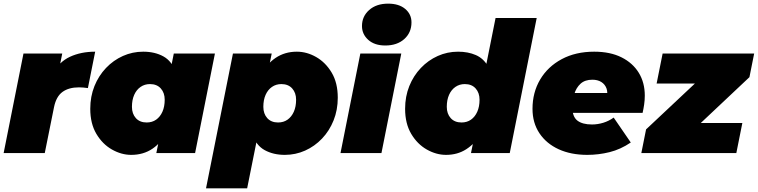

<svg xmlns="http://www.w3.org/2000/svg" viewBox="-25 -841 4164 1055"><path d="M-5 0 104 -547H317L286 -392L265 -436Q299 -501 359.5 -529Q420 -557 498 -557L458 -357Q444 -359 432.5 -360Q421 -361 409 -361Q353 -361 318.5 -336Q284 -311 272 -253L221 0Z M696 10Q642 10 590 -19.5Q538 -49 504.5 -105.5Q471 -162 471 -243Q471 -311 494 -368Q517 -425 557.5 -467.5Q598 -510 650.5 -533.5Q703 -557 762 -557Q826 -557 873 -531Q920 -505 940.5 -443.5Q961 -382 944 -274Q930 -186 896.5 -122Q863 -58 813 -24Q763 10 696 10ZM781 -168Q811 -168 833 -183.5Q855 -199 867.5 -227Q880 -255 880 -293Q880 -331 858.5 -355Q837 -379 799 -379Q770 -379 747.5 -363.5Q725 -348 712.5 -320Q700 -292 700 -254Q700 -216 721.5 -192Q743 -168 781 -168ZM834 0 849 -74 886 -274 915 -472 930 -547H1156L1047 0Z M1540 10Q1477 10 1429.5 -16Q1382 -42 1361.5 -104Q1341 -166 1358 -273Q1373 -362 1406 -425.5Q1439 -489 1489.5 -523Q1540 -557 1606 -557Q1661 -557 1712.5 -527.5Q1764 -498 1797.5 -442Q1831 -386 1831 -304Q1831 -237 1808 -179.5Q1785 -122 1744.5 -79.5Q1704 -37 1651.5 -13.5Q1599 10 1540 10ZM1107 194 1255 -547H1468L1453 -473L1416 -273L1387 -75L1333 194ZM1503 -168Q1533 -168 1555 -183.5Q1577 -199 1589.5 -227Q1602 -255 1602 -293Q1602 -331 1580.5 -355Q1559 -379 1521 -379Q1492 -379 1469.5 -363.5Q1447 -348 1434.5 -320Q1422 -292 1422 -254Q1422 -216 1443.5 -192Q1465 -168 1503 -168Z M1846 0 1955 -547H2180L2071 0ZM2092 -591Q2033 -591 1998.5 -622Q1964 -653 1964 -698Q1964 -751 2003.5 -786Q2043 -821 2108 -821Q2167 -821 2201.5 -792Q2236 -763 2236 -718Q2236 -662 2196.5 -626.5Q2157 -591 2092 -591Z M2426 10Q2372 10 2320 -19.5Q2268 -49 2234.5 -105.5Q2201 -162 2201 -243Q2201 -311 2224 -368Q2247 -425 2287.5 -467.5Q2328 -510 2380.5 -533.5Q2433 -557 2492 -557Q2547 -557 2589.5 -538.5Q2632 -520 2656.5 -476.5Q2681 -433 2681 -359Q2681 -289 2665 -223Q2649 -157 2617 -104.5Q2585 -52 2537 -21Q2489 10 2426 10ZM2511 -168Q2541 -168 2563 -183.5Q2585 -199 2597.5 -227Q2610 -255 2610 -293Q2610 -331 2588.5 -355Q2567 -379 2529 -379Q2500 -379 2477.5 -363.5Q2455 -348 2442.5 -320Q2430 -292 2430 -254Q2430 -216 2451.5 -192Q2473 -168 2511 -168ZM2563 0 2578 -74 2615 -274 2644 -472 2698 -742H2924L2776 0Z M3202 10Q3112 10 3044.5 -21Q2977 -52 2939 -109Q2901 -166 2901 -243Q2901 -333 2943 -404Q2985 -475 3061.5 -516Q3138 -557 3240 -557Q3328 -557 3390 -526Q3452 -495 3485 -441Q3518 -387 3518 -316Q3518 -291 3514.5 -267Q3511 -243 3506 -221H3081L3102 -330H3402L3308 -301Q3316 -333 3307.5 -355.5Q3299 -378 3279 -390.5Q3259 -403 3230 -403Q3189 -403 3165 -381Q3141 -359 3130.5 -324Q3120 -289 3120 -251Q3120 -200 3147.5 -178.5Q3175 -157 3228 -157Q3259 -157 3290 -166.5Q3321 -176 3347 -195L3441 -58Q3385 -20 3324.5 -5Q3264 10 3202 10Z M3499 0 3525 -130 3870 -454 3903 -382H3583L3616 -547H4119L4093 -417L3749 -93L3715 -165H4054L4021 0Z"/></svg>

Font: Montserrat Thin Black
Style: Italic
Weight: 900
Italic angle: -11.3°
Version: Version 9.000